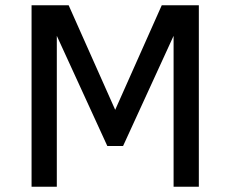

<svg xmlns="http://www.w3.org/2000/svg" viewBox="-20 -710 876 730"><path d="M100 0V-690H241L436 -252H400L595 -690H736V0H640V-617L658 -613L448 -155H388L178 -613L196 -617V0Z"/></svg>

Font: Radio Canada
Style: Regular
Weight: 400
Designer: Charles Daoud, Etienne Aubert Bonn, Alexandre Saumier Demers, Jacques Le Bailly
Foundry: Radio-Canada
Version: Version 2.104;gftools[0.9.28.dev5+ged2979d]